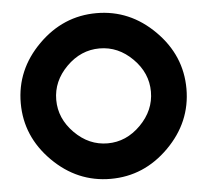

<svg xmlns="http://www.w3.org/2000/svg" viewBox="-51 -744 871 808"><g transform="rotate(-5 385.0 -340.0)"><path d="M524.5 -201Q585 -262 585 -341Q585 -420 524.5 -480.5Q464 -541 385 -541Q306 -541 245.5 -480.5Q185 -420 185 -341Q185 -262 245.5 -201Q306 -140 385 -140Q464 -140 524.5 -201ZM630.5 -585.5Q735 -481 735 -340Q735 -199 630.5 -94.5Q526 10 385 10Q244 10 139.5 -94.5Q35 -199 35 -340Q35 -481 139.5 -585.5Q244 -690 385 -690Q526 -690 630.5 -585.5Z"/></g></svg>

Font: Puffins on Iceburgs(2)
Style: on-Iceburgs-Bold
Weight: 700
Version: Version 1.0